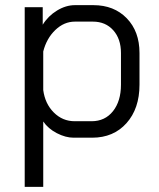

<svg xmlns="http://www.w3.org/2000/svg" viewBox="-20 -527 618 746"><path d="M76 -499H146V-431Q167 -465 201.5 -486Q236 -507 271 -507H343Q423 -507 472.5 -456Q522 -405 522 -321V-198Q522 -105 471.5 -48.5Q421 8 338 8H266Q235 8 201 -9.5Q167 -27 148 -55V199H76ZM336 -56Q388 -56 419 -95Q450 -134 450 -198V-321Q450 -376 420 -409.5Q390 -443 341 -443H271Q229 -443 195 -410.5Q161 -378 148 -327V-177Q155 -124 189 -90Q223 -56 270 -56Z"/></svg>

Font: Bai Jamjuree
Style: Regular
Weight: 400
Designer: Katatrad Aksorn Co.,Ltd.
Foundry: Cadson Demak Co.,Ltd.
Version: Version 1.000; ttfautohint (v1.6)